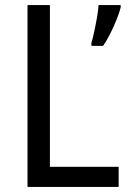

<svg xmlns="http://www.w3.org/2000/svg" viewBox="-20 -827 508 754"><path d="M88 -93V-807H176V-172H446V-93ZM454 -798Q449 -778 438 -750.5Q427 -723 413 -695Q399 -667 385 -647H339V-659Q344 -675 350 -702.5Q356 -730 361 -759Q366 -788 367 -807H454Z"/></svg>

Font: Noto Sans Telugu UI SemiCondensed
Style: Regular
Weight: 400
Width: 4
Designer: Jelle Bosma - Monotype Design Team
Foundry: Monotype Imaging Inc.
Version: Version 2.005; ttfautohint (v1.8.4.7-5d5b)